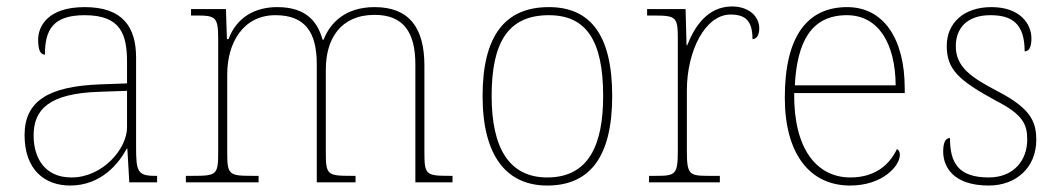

<svg xmlns="http://www.w3.org/2000/svg" viewBox="-20 -564 3278 594"><path d="M197 10C295 10 349 -61 372 -104H374L380 0H466V-20H459C405 -20 401 -35 401 -110V-386C401 -481 359 -542 242 -542C127 -542 98 -482 98 -441C98 -409 105 -395 119 -395C119 -471 143 -517 242 -517C355 -517 373 -456 373 -371V-306L290 -303C129 -297 56 -251 56 -146C56 -39 118 10 197 10ZM201 -15C117 -15 84 -77 84 -145C84 -225 131 -275 287 -280L373 -283V-170C373 -104 298 -15 201 -15Z M555 0H780V-20H760C687 -20 683 -24 683 -94V-334C683 -431 732 -517 832 -517C926 -517 960 -462 960 -365V0H1080V-20H1065C992 -20 988 -24 988 -94V-349C988 -443 1033 -518 1139 -518C1229 -518 1265 -463 1265 -365V0H1380V-20H1370C1297 -20 1293 -24 1293 -94V-361C1293 -478 1246 -542 1139 -542C1050 -542 1002 -495 981 -441H978C963 -495 929 -542 838 -542C768 -542 712 -510 687 -443H682L679 -536H571V-516H588C648 -516 655 -511 655 -442V-94C655 -24 651 -20 578 -20H555Z M1673 10C1805 10 1874 -79 1874 -267C1874 -459 1804 -542 1678 -542C1543 -542 1473 -454 1473 -267C1473 -79 1549 10 1673 10ZM1673 -15C1554 -15 1501 -108 1501 -267C1501 -433 1552 -517 1678 -517C1794 -517 1846 -438 1846 -267C1846 -115 1801 -15 1673 -15Z M1988 0H2207V-20H2172C2112 -20 2105 -24 2105 -98V-284C2105 -407 2162 -519 2240 -519C2285 -519 2308 -501 2308 -443C2322 -443 2329 -458 2329 -476C2329 -514 2296 -544 2245 -544C2169 -544 2129 -482 2106 -424H2104L2101 -536H1982V-516H2000C2073 -516 2077 -512 2077 -442V-98C2077 -24 2070 -20 2010 -20H1988Z M2610 10C2711 10 2764 -51 2764 -85C2764 -94 2761 -99 2755 -103C2732 -54 2687 -15 2611 -15C2507 -15 2435 -103 2437 -276H2779V-290C2779 -448 2711 -542 2601 -542C2477 -542 2408 -451 2408 -262C2408 -87 2486 10 2610 10ZM2751 -300H2439C2446 -432 2488 -517 2600 -517C2698 -517 2750 -429 2751 -300Z M3039 10C3125 10 3186 -47 3186 -131C3186 -191 3166 -230 3064 -283C2983 -325 2937 -358 2937 -421C2937 -476 2971 -517 3044 -517C3111 -517 3150 -491 3150 -405C3164 -405 3171 -419 3171 -445C3171 -489 3137 -542 3047 -542C2962 -542 2909 -493 2909 -422C2909 -349 2946 -315 3062 -252C3144 -210 3158 -180 3158 -132C3158 -69 3117 -15 3039 -15C2944 -15 2919 -61 2919 -137C2905 -137 2898 -123 2898 -95C2898 -50 2927 10 3039 10Z"/></svg>

Font: Noto Serif Georgian Thin
Style: Regular
Weight: 100
Designer: Monotype Design Team, Akaki Razmadze
Foundry: Google LLC
Version: Version 2.003